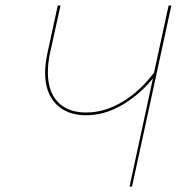

<svg xmlns="http://www.w3.org/2000/svg" viewBox="-20 -678 672 698"><path d="M603 -658 460 0H451L536 -393Q486 -332 422.5 -295.5Q359 -259 293 -259Q223 -259 183.5 -300Q144 -341 144 -414Q144 -443 152 -483L190 -658H200L161 -481Q154 -447 154 -415Q154 -345 190.5 -307Q227 -269 293 -269Q360 -269 424.5 -307.5Q489 -346 540 -414L593 -658Z"/></svg>

Font: Ysabeau Hairline
Style: Italic
Weight: 100
Italic angle: -12°
Designer: Christian Thalmann (Catharsis Fonts)
Version: Version 0.003